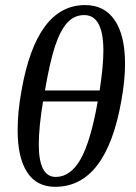

<svg xmlns="http://www.w3.org/2000/svg" viewBox="-20 -719 531 749"><path d="M312 -699.2Q387.7 -699.2 427.7 -639.9Q467.8 -580.6 467.8 -469.7Q467.8 -406.7 453.6 -327.1Q394.5 9.8 195.3 9.8Q122.6 9.8 85.7 -47.4Q48.8 -104.5 48.8 -211.4Q48.8 -283.2 64 -366.2Q122.6 -699.2 312 -699.2ZM308.6 -660.2Q270 -660.2 242.9 -630.9Q215.8 -601.6 195.6 -541.5Q175.3 -481.4 155.3 -366.2H368.7Q383.3 -460.4 383.3 -521Q383.3 -660.2 308.6 -660.2ZM147.9 -323.2Q131.3 -222.7 131.3 -155.8Q131.3 -28.8 197.3 -28.8Q254.9 -28.8 294.2 -97.7Q333.5 -166.5 361.3 -323.2Z"/></svg>

Font: Tinos
Style: Italic
Weight: 400
Italic angle: -16.333°
Designer: Steve Matteson
Foundry: Monotype Imaging Inc.
Version: Version 1.32